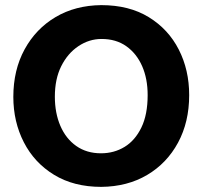

<svg xmlns="http://www.w3.org/2000/svg" viewBox="-20 -715 790 749"><path d="M375 14Q268 14 191 -33Q114 -80 73 -160Q32 -240 32 -337Q32 -442 76 -522.5Q120 -603 197 -648.5Q274 -694 375 -695Q484 -695 560.5 -648Q637 -601 677.5 -521.5Q718 -442 718 -344Q718 -239 674.5 -158.5Q631 -78 554 -32.5Q477 13 375 14ZM374 -117Q425 -117 466 -142Q507 -167 531.5 -217.5Q556 -268 556 -344Q556 -408 534.5 -457Q513 -506 473 -534.5Q433 -563 376 -563Q328 -563 286 -535Q244 -507 219 -457Q194 -407 194 -338Q194 -274 215.5 -224Q237 -174 277.5 -145.5Q318 -117 374 -117Z"/></svg>

Font: Catamaran ExtraBold
Style: Regular
Weight: 800
Designer: Pria Ravichandran
Version: Version 2.000